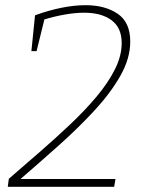

<svg xmlns="http://www.w3.org/2000/svg" viewBox="-20 -720 556 740"><path d="M10 0 14 -31Q73 -82 134 -135Q195 -188 251.5 -241.5Q308 -295 352.5 -348Q397 -401 423 -453Q449 -505 449 -554Q449 -613 410 -642Q371 -671 305 -671Q270 -671 230 -664Q190 -657 151 -645L121 -523H101L115 -661Q167 -680 216.5 -690Q266 -700 310 -700Q385 -700 433.5 -667Q482 -634 482 -560Q482 -495 444 -428Q406 -361 343.5 -293.5Q281 -226 206.5 -159.5Q132 -93 59 -30H425L420 0Z"/></svg>

Font: Bitter ExtraLight
Style: Italic
Weight: 200
Italic angle: -9°
Designer: Sol Matas, and Bitter project Authors
Foundry: Sol Matas
Version: Version 2.001